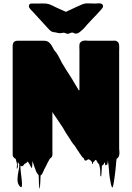

<svg xmlns="http://www.w3.org/2000/svg" viewBox="-20 -941 780 1136"><path d="M685 -22Q684 -18 682.5 -15Q681 -12 678 -8Q680 -9 675.5 -5.5Q671 -2 672 -3Q671 -3 670.5 -2.5Q670 -2 670 -2Q668 8 667.5 17Q667 26 666 36Q665 52 662.5 71.5Q660 91 658 107Q657 117 654.5 131.5Q652 146 650 156Q649 159 648.5 162Q648 165 646 167Q646 168 644.5 168Q643 168 643 167Q641 165 640.5 162.5Q640 160 639 158Q636 149 634 135.5Q632 122 630 114Q626 91 624.5 61.5Q623 32 618 10Q617 15 617 20.5Q617 26 615 31Q614 33 611.5 33.5Q609 34 607 36Q606 36 604.5 37.5Q603 39 603 38Q602 33 601.5 28Q601 23 600 18Q600 19 599 20Q598 22 597 24Q596 26 595 28Q595 28 594.5 28.5Q594 29 594 30Q594 30 591 33.5Q588 37 587 37Q585 39 583 39Q582 55 581.5 70.5Q581 86 579 101Q579 102 577 102Q575 102 574 101Q573 84 573 77.5Q573 71 573 67.5Q573 64 572 57Q571 50 567 33Q562 27 557 20Q556 19 556 18Q556 17 555 16L551 10Q550 8 550 6.5Q550 5 549 4Q549 7 547 7Q547 7 543 5Q542 8 540 11Q538 14 535 16Q533 18 532 18Q530 20 530 25Q530 30 527 29Q524 28 524.5 23.5Q525 19 523 16L519 12L513 5Q513 6 512 6Q513 6 508.5 3.5Q504 1 504 1Q504 1 499 3Q495 6 491 8.5Q487 11 483 8Q479 6 478.5 3Q478 0 476 -4Q471 -8 466 -13Q462 -18 458 -24.5Q454 -31 450 -36L445 -44Q443 -47 440.5 -50.5Q438 -54 436 -57Q434 -60 432 -63Q430 -66 428 -70L422 -79Q413 -88 404.5 -101Q396 -114 387 -129Q379 -140 370 -154.5Q361 -169 353 -184L313 -244Q305 -254 299 -264Q298 -266 297 -268Q296 -270 294 -271Q292 -275 292 -275Q290 -278 290 -278.5Q290 -279 290 -274V-47Q290 -41 290.5 -34.5Q291 -28 290 -22Q290 -24 289 -20.5Q288 -17 289 -18Q289 -17 288.5 -16.5Q288 -16 288 -16Q288 -15 287.5 -15Q287 -15 287 -14Q287 -13 286.5 -13Q286 -13 286 -12Q281 -6 276 -3Q274 -1 273 1Q271 3 271 5L267 12Q266 15 264.5 17.5Q263 20 261 23Q252 43 241 63L232 83Q232 84 231.5 84Q231 84 231 85L227 91L224 94Q224 94 223.5 94Q223 94 223 95Q222 95 220 97Q219 116 218.5 135Q218 154 216 174Q215 177 213.5 171.5Q212 166 212 163Q210 146 210 128.5Q210 111 208 94Q206 93 204 89Q203 89 202.5 88.5Q202 88 202 88L195 76Q194 73 192.5 70Q191 67 190 63Q189 60 188 57Q187 54 185 50L176 23Q175 21 174.5 18Q174 15 173 13Q171 23 171 33Q171 43 169 54Q168 55 167 52.5Q166 50 165 49Q163 47 161 43Q157 36 153.5 29Q150 22 145 17Q143 15 142 15Q141 18 137 22Q135 24 131.5 25.5Q128 27 125 29Q122 32 120 35.5Q118 39 114 41Q110 44 105 42Q101 38 101 40Q100 51 103 75Q106 99 108.5 123Q111 147 109.5 159.5Q108 172 97 161Q83 146 83.5 121Q84 96 89.5 71Q95 46 94 31L90 25Q89 23 87.5 19.5Q86 16 86 18Q84 28 85.5 38Q87 48 82 56Q79 60 79 54.5Q79 49 80 40.5Q81 32 80 27L73 -1Q69 -3 66 -5Q55 -13 55 -27V-673Q55 -677 57 -683Q60 -692 66 -695Q68 -697 74 -699Q77 -700 83 -700H240Q253 -700 261 -696Q269 -692 273 -687Q281 -680 286.5 -670Q292 -660 297 -651L300 -646L304 -640Q315 -629 324 -612Q333 -595 342 -578L344 -573L379 -516Q380 -516 380 -515.5Q380 -515 380 -515Q394 -494 407.5 -471.5Q421 -449 434 -427L446 -407L447 -406L450 -408V-646Q450 -653 449.5 -661Q449 -669 450 -676Q450 -681 452 -684.5Q454 -688 455 -689Q456 -692 459 -693Q459 -693 461 -695Q468 -700 475 -700Q479 -701 483 -701Q487 -701 490 -701Q495 -700 499.5 -700Q504 -700 508 -700H646Q651 -700 656.5 -700.5Q662 -701 667 -699Q674 -696 679 -691Q682 -687 683 -683Q685 -677 685 -673Q686 -666 685.5 -658Q685 -650 685 -644V-61Q686 -51 686.5 -41Q687 -31 685 -22ZM587 -913Q592 -905 587 -895Q584 -890 579.5 -885.5Q575 -881 571 -876Q561 -864 549.5 -852.5Q538 -841 527 -829L496 -796Q489 -788 482.5 -780Q476 -772 468 -765Q464 -761 462 -760Q455 -753 445.5 -747Q436 -741 427 -742Q421 -743 415.5 -746Q410 -749 403 -748Q398 -747 393.5 -744.5Q389 -742 384 -741Q377 -740 371.5 -743Q366 -746 360 -747Q353 -748 346.5 -746Q340 -744 333 -745Q326 -745 319 -747Q312 -749 305 -750H300Q298 -750 297 -751Q283 -752 268 -769L170 -876Q166 -880 161.5 -884.5Q157 -889 155 -893Q151 -897 151 -904Q151 -918 164 -920H202Q214 -920 226.5 -920.5Q239 -921 251 -920Q256 -919 262 -918Q268 -917 274 -915Q283 -911 292 -907Q301 -903 310 -898L370 -871L387 -879L398 -884Q415 -892 432 -900Q449 -908 466 -915Q483 -922 503 -921Q523 -920 541 -920Q550 -920 559.5 -921Q569 -922 577 -920L583 -917Q586 -916 587 -913Z"/></svg>

Font: Rubik Wet Paint
Style: Regular
Weight: 400
Designer: Hubert and Fischer, NaN
Foundry: Hubert and Fischer, NaN
Version: Version 2.200